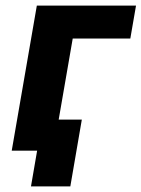

<svg xmlns="http://www.w3.org/2000/svg" viewBox="-20 -540 507 688"><path d="M112 -520H467.4L447 -402H240.6L171 0H22ZM113 0H86.4L103.8 -111.4H273.2L232 128H91Z"/></svg>

Font: Fixel Italic Variable 20240409 Display Thin
Style: Italic
Weight: 100
Italic angle: -10°
Designer: AlfaBravo + MacPaw
Foundry: Kyrylo Tkachov, Marchela Mozhyna, Serhii Makarenko, Maria Weinstein, Zakhar Kryvoshyya
Version: Version 1.211;Glyphs 3.2 (3225)